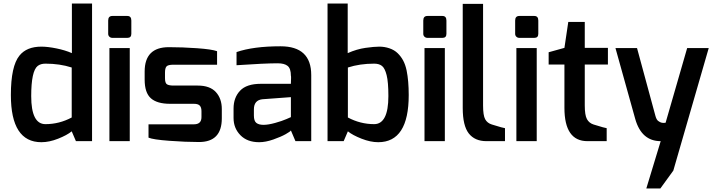

<svg xmlns="http://www.w3.org/2000/svg" viewBox="-20 -805 4081 1095"><path d="M42 -263Q42 -428 91 -488Q132 -539 216 -539Q252 -539 301.5 -529Q351 -519 390 -502V-785H505V0H413L389 -56Q362 -34 311.5 -14Q261 6 216 6Q42 6 42 -263ZM158 -257Q158 -97 239 -97Q318 -97 389 -135V-420Q321 -442 239 -442Q212 -442 195 -429Q158 -400 158 -257Z M706 -714Q729 -714 729 -688V-612Q729 -589 706 -589H621Q611 -589 604 -595.5Q597 -602 597 -612V-688Q597 -714 621 -714ZM604 0V-531H720V0Z M943 -536Q1020 -536 1104 -530Q1188 -524 1218 -513V-436H970Q938 -436 929.5 -426Q921 -416 921 -391V-359Q921 -331 932.5 -324Q944 -317 970 -317H1108Q1177 -317 1211 -280Q1245 -243 1245 -183V-130Q1245 5 1115 5Q1039 5 945.5 -2Q852 -9 827 -20V-96H1086Q1129 -96 1129 -137V-171Q1129 -192 1119.5 -202.5Q1110 -213 1086 -213H950Q876 -213 840.5 -244.5Q805 -276 805 -351V-397Q805 -536 943 -536Z M1329 -508Q1425 -541 1580 -541Q1755 -541 1755 -377V0H1665L1639 -61Q1636 -55 1609.5 -40Q1583 -25 1539 -9.5Q1495 6 1458 6Q1390 6 1351 -34Q1312 -74 1312 -132V-186Q1312 -248 1349 -287.5Q1386 -327 1467.5 -327Q1549 -327 1594 -327Q1639 -327 1639 -327Q1640 -350 1640 -361.5Q1640 -373 1639 -373Q1639 -414 1620.5 -429Q1602 -444 1564 -444Q1490 -444 1329 -433ZM1428 -146Q1428 -115 1442 -104Q1456 -93 1483 -93Q1510 -93 1549.5 -104Q1589 -115 1614 -126L1639 -137V-251L1477 -239Q1428 -234 1428 -181Z M1963 -785V-502Q2015 -525 2064.5 -532Q2114 -539 2143.5 -539Q2173 -539 2201 -529.5Q2229 -520 2248 -501.5Q2267 -483 2279.5 -459.5Q2292 -436 2299 -403Q2311 -344 2311 -263Q2311 6 2137 6Q2093 6 2042 -14Q1991 -34 1964 -56L1940 0H1848V-785ZM2114 -97Q2154 -97 2174.5 -137Q2195 -177 2195 -257Q2195 -337 2185 -376.5Q2175 -416 2158.5 -429Q2142 -442 2114 -442Q2032 -442 1964 -420V-135Q2035 -97 2114 -97Z M2503 -714Q2526 -714 2526 -688V-612Q2526 -589 2503 -589H2418Q2408 -589 2401 -595.5Q2394 -602 2394 -612V-688Q2394 -714 2418 -714ZM2401 0V-531H2517V0Z M2619 -189V-783H2735V-203Q2735 -147 2747 -125Q2759 -103 2785 -95Q2853 -74 2860 -74V0H2754Q2688 0 2653.5 -44Q2619 -88 2619 -189Z M3027 -714Q3050 -714 3050 -688V-612Q3050 -589 3027 -589H2942Q2932 -589 2925 -595.5Q2918 -602 2918 -612V-688Q2918 -714 2942 -714ZM2925 0V-531H3041V0Z M3315 -680V-532H3447V-437H3315V-204Q3315 -148 3327.5 -125.5Q3340 -103 3365 -95Q3433 -74 3440 -74V0H3330Q3199 0 3199 -190V-437H3109V-507L3199 -532L3221 -680Z M3490 -531H3613L3718 -144Q3724 -122 3734 -115Q3744 -108 3750.5 -106Q3757 -104 3761.5 -104Q3766 -104 3771 -104.5Q3776 -105 3776 -105L3899 -531H4022L3820 168L3746 270H3666L3748 0Q3639 0 3603 -126Z"/></svg>

Font: Exo
Style: DemiBold
Weight: 600
Designer: Natanael Gama
Version: Version 1.00